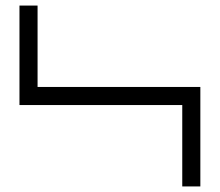

<svg xmlns="http://www.w3.org/2000/svg" viewBox="-20 -670 790 690"><path d="M115 -357.5H700V-292.5V0H635V-292.5H50V-357.5V-650H115ZM115 -357.5Z"/></svg>

Font: skuare
Style: Regular
Weight: 400
Designer: Dinesh Verma
Version: 0.0.1;FontRapid 1.4.1